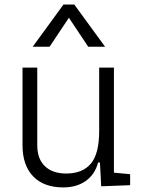

<svg xmlns="http://www.w3.org/2000/svg" viewBox="-20 -815 626 845"><path d="M258.3 9.8Q172.9 9.8 126 -38.8Q79.1 -87.4 79.1 -175.8V-517.6H144V-175.8Q144 -115.7 177.7 -83.5Q211.4 -51.3 271.5 -51.3Q342.8 -51.3 379.6 -94.5Q416.5 -137.7 416.5 -239.3V-517.6H481.4V-55.2L552.7 -48.3V0L425.3 4.9L419.9 -99.6H411.6Q397.9 -47.4 357.7 -18.8Q317.4 9.8 258.3 9.8ZM124 -609.4 259.3 -794.9H307.1L442.4 -609.4H368.2L283.2 -736.8L198.2 -609.4Z"/></svg>

Font: CaskaydiaMono NF Light
Style: Regular
Weight: 300
Designer: Aaron Bell
Foundry: Saja Typeworks
Version: Version 2111.001; ttfautohint (v1.8.4);Nerd Fonts 3.1.1